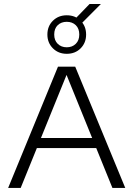

<svg xmlns="http://www.w3.org/2000/svg" viewBox="-20 -922 654 942"><path d="M20 0 264.5 -595H349L594.5 0H531.5L301 -568H312L81.5 0ZM144.5 -195.5 159.5 -245H454.5L469 -195.5ZM307.5 -658Q266.5 -658 239.5 -685Q212.5 -712 212.5 -752.5Q212.5 -793.5 239.5 -820.2Q266.5 -847 307.5 -847Q349 -847 375.8 -820.2Q402.5 -793.5 402.5 -752.5Q402.5 -712 375.8 -685Q349 -658 307.5 -658ZM307.5 -690Q334.5 -690 351.8 -707Q369 -724 369 -752.5Q369 -782 351.8 -798.5Q334.5 -815 307.5 -815Q280.5 -815 263.2 -798.5Q246 -782 246 -752.5Q246 -724 263.2 -707Q280.5 -690 307.5 -690ZM377.5 -804.5 344 -824.5 419.5 -902.5H475Z"/></svg>

Font: Encode Sans SC SemiExpanded Light
Style: Regular
Weight: 300
Width: 6
Designer: Multiple Designers
Foundry: Impallari Type
Version: Version 3.002